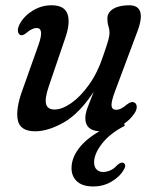

<svg xmlns="http://www.w3.org/2000/svg" viewBox="-20 -476 590 710"><path d="M475.5 -97.5Q484.5 -94 485.5 -82.5Q486.5 -71 478 -58Q463 -35 439 -18.5L441.5 -11Q386.5 17.5 357.5 54.8Q328.5 92 328 123.5Q328 142 337.5 151Q347 160 361 160Q374 160 387.5 154.2Q401 148.5 412.5 135.5Q425.5 123.5 434.5 125.5Q440 127 442.5 133.5Q445 140 437.5 152Q425 175.5 394.2 194.5Q363.5 213.5 324.5 213.5Q285.5 213.5 265 195Q244.5 176.5 244.5 145.5Q244.5 109.5 270.5 74.2Q296.5 39 347.5 9.5Q295.5 6.5 295.5 -39Q295.5 -56 303.8 -78Q312 -100 326.5 -136.5Q273.5 -56 215.8 -23.2Q158 9.5 110.5 9.5Q54 9.5 45.8 -32Q37.5 -73.5 63 -143L122.5 -310.5Q144.5 -372.5 115.5 -372.5Q99 -372.5 78 -354.5Q63 -342 54.5 -347Q47.5 -350.5 46.2 -361.2Q45 -372 53 -387.5Q69.5 -417.5 101.5 -437Q133.5 -456.5 170.5 -456.5Q218 -456.5 229.5 -424.5Q241 -392.5 221.5 -336L160.5 -157Q145 -111 150.5 -91Q156 -71 182 -71Q209.5 -71 243.5 -94.8Q277.5 -118.5 309.2 -162.8Q341 -207 361 -268Q375.5 -309.5 380.2 -326.5Q385 -343.5 385 -354.5Q385 -367 381 -379.5Q377 -392 377 -407Q377 -430 398.8 -443.2Q420.5 -456.5 457.5 -456.5Q527 -456.5 485 -351.5L405.5 -139Q391 -100.5 392.5 -85.2Q394 -70 410 -70Q418.5 -70 427.8 -74.5Q437 -79 450.5 -90.5Q466.5 -102 475.5 -97.5Z"/></svg>

Font: Fraunces 72pt S100
Style: Italic
Weight: 400
Italic angle: -16°
Version: Version 1.000; ttfautohint (v1.8.3)